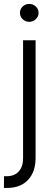

<svg xmlns="http://www.w3.org/2000/svg" viewBox="-33 -750 285 975"><path d="M84.2 -545.5H147.7V52.9Q147.7 122.5 109.4 163.5Q71 204.5 1.8 204.5Q-1.8 204.5 -5.3 204.5Q-8.9 204.5 -13.1 204.2L-12.4 144.9H1.1Q40.1 144.9 62.1 120.7Q84.2 96.6 84.2 52.9ZM115.4 -639.2Q95.9 -639.2 82 -652.7Q68.2 -666.2 68.2 -684.7Q68.2 -703.5 82 -716.8Q95.9 -730.1 115.4 -730.1Q134.9 -730.1 149 -716.8Q163 -703.5 163 -684.7Q163 -666.2 149 -652.7Q134.9 -639.2 115.4 -639.2Z"/></svg>

Font: Inter UI Light
Style: Regular
Weight: 300
Designer: Rasmus Andersson
Foundry: rsms
Version: 3.2;8d6f07862